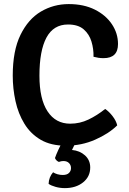

<svg xmlns="http://www.w3.org/2000/svg" viewBox="-20 -718 646 964"><path d="M449.5 -433Q450.5 -472.5 439.2 -509.5Q428 -546.5 400 -570.8Q372 -595 321.5 -595Q248.5 -595 213.2 -529.2Q178 -463.5 178 -338Q178 -220.5 218.8 -158.8Q259.5 -97 332.5 -97Q381 -97 424.2 -117.8Q467.5 -138.5 508 -171Q527.5 -158 545.5 -134.5Q563.5 -111 568.5 -88.5Q526.5 -47 458 -16.8Q389.5 13.5 310.5 13.5Q235.5 13.5 184.5 -16.2Q133.5 -46 102.5 -96.8Q71.5 -147.5 57.8 -210.2Q44 -273 44 -338.5Q44 -463.5 82.8 -542.8Q121.5 -622 185.2 -659.8Q249 -697.5 325 -697.5Q400.5 -697.5 456 -669.8Q511.5 -642 542 -596.2Q572.5 -550.5 572.5 -497Q572.5 -426 500 -426Q486 -426 474.5 -427.8Q463 -429.5 449.5 -433ZM256 75.5Q261.5 59 273 34.2Q284.5 9.5 293.5 -6H364Q358.5 1 351.8 13.8Q345 26.5 341.5 35Q380.5 38.5 406.8 62.2Q433 86 433 123Q433 169 397 197.8Q361 226.5 305.5 226.5Q281.5 226.5 259 220.2Q236.5 214 224 205Q225.5 171 246.5 147Q255.5 153 268.5 156.8Q281.5 160.5 295 160.5Q316 160.5 326.2 150.5Q336.5 140.5 336.5 126Q336.5 111 326.5 100.8Q316.5 90.5 298 90.5Q287.5 90.5 275.5 95Q261.5 89 256 75.5Z"/></svg>

Font: Signika Negative SC SemiBold
Style: Regular
Weight: 600
Designer: Anna Giedryś
Foundry: Anna Giedryś
Version: Version 2.000; ttfautohint (v1.8.3) -l 8 -r 50 -G 200 -x 9 -